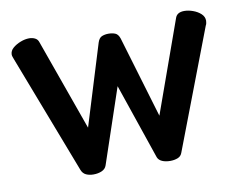

<svg xmlns="http://www.w3.org/2000/svg" viewBox="-60 -557 803 645"><g transform="rotate(-10 341.0 -234.0)"><path d="M210 10Q196 10 185 5Q174 0 169 -13L14 -417Q12 -422 10.5 -426.5Q9 -431 9 -434Q9 -447 20 -456.5Q31 -466 46.5 -472Q62 -478 76 -478Q87 -478 96 -473.5Q105 -469 108 -459L219 -148L304 -424Q309 -439 319 -443Q329 -447 341 -447Q354 -447 364 -443Q374 -439 379 -424L462 -146L574 -459Q580 -478 605 -478Q619 -478 634.5 -472.5Q650 -467 661 -457Q672 -447 672 -433Q672 -430 671 -425Q670 -420 668 -417L513 -11Q509 1 497.5 5.5Q486 10 472 10Q456 10 444.5 5Q433 0 429 -10L341 -268L255 -13Q251 -1 238.5 4.5Q226 10 210 10Z"/></g></svg>

Font: Dosis SemiBold
Style: Regular
Weight: 600
Designer: EdgarTolentino, PabloImpallari, IginoMarini
Foundry: EdgarTolentino, PabloImpallari, IginoMarini
Version: Version 3.001; ttfautohint (v1.8.2)